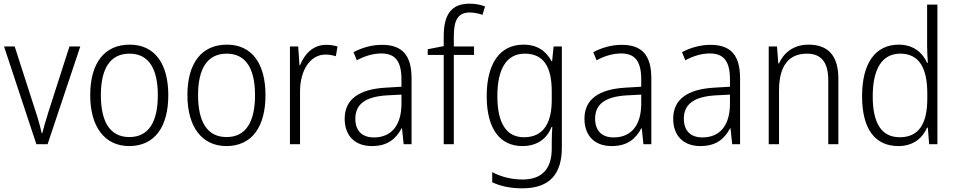

<svg xmlns="http://www.w3.org/2000/svg" viewBox="-20 -878 5202 1045"><path d="M178 -93H239L417 -625H358L244 -270C231 -228 218 -185 210 -153H207C199 -189 187 -233 173 -274L60 -625H2Z M896 -360C896 -529 824 -635 686 -635C548 -635 471 -534 471 -360C471 -189 549 -83 683 -83C823 -83 896 -189 896 -360ZM529 -360C529 -504 579 -586 685 -586C794 -586 839 -497 839 -360C839 -217 791 -132 684 -132C577 -132 529 -218 529 -360Z M1425 -360C1425 -529 1353 -635 1215 -635C1077 -635 1000 -534 1000 -360C1000 -189 1078 -83 1212 -83C1352 -83 1425 -189 1425 -360ZM1058 -360C1058 -504 1108 -586 1214 -586C1323 -586 1368 -497 1368 -360C1368 -217 1320 -132 1213 -132C1106 -132 1058 -218 1058 -360Z M1755 -634C1683 -634 1637 -583 1613 -523H1610L1603 -625H1558V-93H1613V-380C1613 -494 1667 -581 1752 -581C1772 -581 1791 -577 1808 -572L1817 -625C1798 -631 1777 -634 1755 -634Z M2059 -634C2003 -634 1949 -618 1904 -594L1922 -550C1967 -574 2011 -587 2055 -587C2129 -587 2165 -548 2165 -445V-406L2081 -401C1935 -393 1856 -338 1856 -232C1856 -142 1909 -83 2004 -83C2091 -83 2135 -123 2166 -180H2168L2177 -93H2220V-451C2220 -578 2169 -634 2059 -634ZM2087 -359 2165 -363V-310C2164 -198 2112 -130 2015 -130C1952 -130 1914 -165 1914 -232C1914 -312 1970 -352 2087 -359Z M2560 -579V-625H2450V-680C2450 -773 2475 -810 2538 -810C2560 -810 2585 -805 2606 -797L2620 -843C2596 -852 2569 -858 2536 -858C2437 -858 2395 -800 2395 -680V-627L2308 -610V-579H2395V-93H2450V-579Z M2829 -635C2699 -635 2629 -530 2629 -355C2629 -177 2701 -83 2823 -83C2901 -83 2955 -120 2982 -187H2986C2984 -157 2983 -128 2983 -101V-69C2983 40 2931 99 2824 99C2761 99 2705 83 2659 59V114C2704 135 2756 147 2823 147C2974 147 3038 67 3038 -75V-625H2993L2985 -545H2982C2952 -600 2905 -635 2829 -635ZM2836 -586C2942 -586 2983 -510 2983 -380V-334C2983 -219 2945 -131 2832 -131C2737 -131 2687 -206 2687 -355C2687 -500 2735 -586 2836 -586Z M3364 -634C3308 -634 3254 -618 3209 -594L3227 -550C3272 -574 3316 -587 3360 -587C3434 -587 3470 -548 3470 -445V-406L3386 -401C3240 -393 3161 -338 3161 -232C3161 -142 3214 -83 3309 -83C3396 -83 3440 -123 3471 -180H3473L3482 -93H3525V-451C3525 -578 3474 -634 3364 -634ZM3392 -359 3470 -363V-310C3469 -198 3417 -130 3320 -130C3257 -130 3219 -165 3219 -232C3219 -312 3275 -352 3392 -359Z M3847 -634C3791 -634 3737 -618 3692 -594L3710 -550C3755 -574 3799 -587 3843 -587C3917 -587 3953 -548 3953 -445V-406L3869 -401C3723 -393 3644 -338 3644 -232C3644 -142 3697 -83 3792 -83C3879 -83 3923 -123 3954 -180H3956L3965 -93H4008V-451C4008 -578 3957 -634 3847 -634ZM3875 -359 3953 -363V-310C3952 -198 3900 -130 3803 -130C3740 -130 3702 -165 3702 -232C3702 -312 3758 -352 3875 -359Z M4380 -635C4299 -635 4245 -590 4220 -533H4216L4209 -625H4164V-93H4220V-385C4220 -520 4273 -586 4372 -586C4448 -586 4488 -541 4488 -442V-93H4543V-449C4543 -577 4486 -635 4380 -635Z M4869 -83C4953 -83 5001 -128 5026 -183H5030L5037 -93H5082V-853H5026V-628C5026 -601 5028 -566 5030 -536H5026C5002 -591 4951 -635 4872 -635C4746 -635 4672 -537 4672 -354C4672 -177 4742 -83 4869 -83ZM4877 -131C4777 -131 4730 -209 4730 -353C4730 -504 4781 -586 4880 -586C4982 -586 5027 -509 5027 -369V-341C5027 -206 4982 -131 4877 -131Z"/></svg>

Font: Noto Sans Kannada UI SemiCondensed Light
Style: Regular
Weight: 300
Width: 4
Designer: Jelle Bosma - Monotype Design Team
Foundry: Monotype Imaging Inc.
Version: Version 2.005